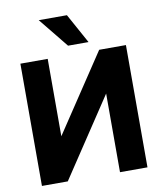

<svg xmlns="http://www.w3.org/2000/svg" viewBox="-93 -932 843 1006"><g transform="rotate(-10 329.0 -429.0)"><path d="M182.3 -858.3 310.4 -700H419.3L332.2 -858.3ZM193.3 -650.5V-238.8L467.2 -650.5H609.5V0H463.3V-418.3L185.5 0H48V-650.5Z"/></g></svg>

Font: Overused Grotesk Light
Style: Regular
Weight: 300
Designer: RandomMaerks
Version: Version 0.005